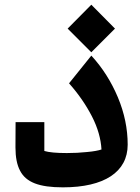

<svg xmlns="http://www.w3.org/2000/svg" viewBox="-20 -744 590 812"><path d="M272 -391.6C311.5 -347.2 343.8 -300.3 368.7 -252C393.6 -203.6 406.7 -156.7 409.2 -111.8C396 -107.4 375.5 -103.5 348.1 -101.1C320.3 -98.1 292 -96.7 262.7 -96.7C218.8 -96.7 187 -99.6 167.5 -105.5V-227.5H45.9L45.4 -123.5V-120.6C45.4 -79.1 51.8 -46.4 64.9 -22C90.3 27.3 146 48.3 246.1 48.3C420.9 48.3 520 -16.6 520 -132.3C520 -199.2 506.3 -266.1 478.5 -332.5C450.7 -398.4 413.6 -457.5 366.2 -508.8ZM266.1 -623 366.2 -522.9 466.3 -623 366.2 -724.1Z"/></svg>

Font: SG Kara SemiBold
Style: Regular
Weight: 400
Designer: Damoon Khanjanzadeh
Version: Version 1.000